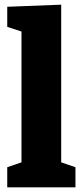

<svg xmlns="http://www.w3.org/2000/svg" viewBox="-20 -802 354 822"><path d="M242 -782V-107L303 -86V0H11V-86L72 -107V-667L11 -687V-773Z"/></svg>

Font: Bitter Pro ExtraBold
Style: Regular
Weight: 800
Designer: Sol Matas, and Bitter project Authors
Foundry: Sol Matas
Version: Version 1.010